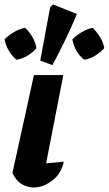

<svg xmlns="http://www.w3.org/2000/svg" viewBox="-39 -821 481 849"><path d="M243 -106Q232 -53 192 -22.5Q152 8 110 8Q81 8 56 -7.5Q31 -23 16 -56L111 -489H241L165 -99Q205 -102 243 -106ZM193 -533 139 -553 183 -790 196 -801 301 -759Q278 -703 251 -647.5Q224 -592 193 -533ZM72 -698Q92 -679 105 -656Q118 -633 122 -608Q106 -589 82 -574.5Q58 -560 33 -557Q-7 -592 -19 -647Q-1 -665 22.5 -679Q46 -693 72 -698ZM371 -698Q390 -679 404 -656Q418 -633 422 -608Q405 -589 381 -574.5Q357 -560 333 -557Q291 -591 281 -647Q299 -665 322.5 -679Q346 -693 371 -698Z"/></svg>

Font: Piazzolla
Style: Bold Italic
Weight: 700
Italic angle: -11.3°
Designer: Juan Pablo del Peral
Foundry: Huerta Tipografica
Version: Version 1.330